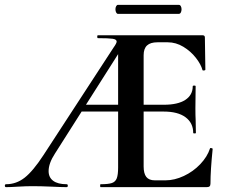

<svg xmlns="http://www.w3.org/2000/svg" viewBox="-32 -770 940 790"><path d="M-7 -12Q35 -12 69.5 -39Q104 -66 147 -132L435 -574Q448 -592 448 -599Q448 -608 431.5 -610.5Q415 -613 371 -613Q368 -613 368 -619Q368 -625 371 -625H801Q811 -625 811 -616L813 -483Q813 -481 807.5 -480Q802 -479 801 -482Q795 -505 774 -532Q753 -559 722.5 -577.5Q692 -596 658 -596H616Q587 -596 573 -583Q559 -570 559 -543V-85Q559 -56 570 -42Q581 -28 605 -28H649Q686 -28 724.5 -46Q763 -64 792 -94.5Q821 -125 832 -159Q832 -161 835 -161Q838 -161 840.5 -160Q843 -159 843 -157Q834 -69 834 -15Q834 -7 830.5 -3.5Q827 0 819 0H382Q380 0 380 -6Q380 -12 382 -12Q414 -12 428.5 -17Q443 -22 448.5 -36.5Q454 -51 454 -81V-589L490 -604L194 -138Q168 -98 168 -66Q168 -40 187 -26Q206 -12 242 -12Q247 -12 247 -6Q247 0 242 0Q221 0 181 -2Q135 -4 101 -4Q76 -4 42 -2Q12 0 -7 0Q-12 0 -12 -6Q-12 -12 -7 -12ZM305 -339H535L542 -311H290ZM641 -311H482V-339H642Q700 -339 730.5 -359Q761 -379 761 -415Q761 -418 767 -418Q773 -418 773 -415L772 -325Q772 -293 773 -277L774 -223Q774 -221 768.5 -221Q763 -221 763 -223Q763 -264 731.5 -287.5Q700 -311 641 -311ZM443 -732Q443 -739 446 -744.5Q449 -750 453 -750H704Q709 -750 712 -744.5Q715 -739 715 -732Q715 -724 712 -718.5Q709 -713 704 -713H453Q449 -713 446 -718.5Q443 -724 443 -732Z"/></svg>

Font: Cormorant Unicase
Style: Bold
Weight: 700
Designer: Christian Thalmann (Catharsis Fonts)
Foundry: Catharsis Fonts
Version: Version 4.000